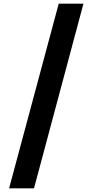

<svg xmlns="http://www.w3.org/2000/svg" viewBox="-20 -820 510 1056"><path d="M439 -800H303L30 216H167Z"/></svg>

Font: Noto Sans Sinhala UI SemiCondensed ExtraBold
Style: Regular
Weight: 800
Width: 4
Designer: Jelle Bosma - Monotype Design Team
Foundry: Monotype Imaging Inc.
Version: Version 2.006